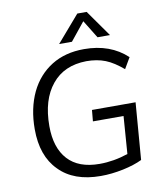

<svg xmlns="http://www.w3.org/2000/svg" viewBox="-99 -1006 928 1093"><g transform="rotate(-10 365.5 -459.0)"><path d="M410 -371H662L636 -42Q591 -20 525 -6Q491 1 459 4.5Q427 8 395 8Q239 8 155 -79Q70 -164 70 -319Q70 -439 114 -532Q157 -621 237 -671Q316 -720 425 -720Q577 -720 673 -630L636 -567Q610 -589 585.5 -605Q561 -621 536 -631Q488 -650 426 -650Q297 -648 227 -562Q155 -475 155 -322Q155 -197 217 -129Q279 -61 400 -61Q482 -61 565 -89L581 -306H404ZM365 -773H291L423 -926H477L585 -773H513L449 -877Z"/></g></svg>

Font: PRinguin Sans
Style: Italic
Weight: 400
Designer: Vernon Adams
Foundry: Vernon Adams
Version: ""